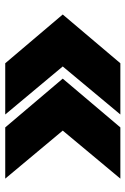

<svg xmlns="http://www.w3.org/2000/svg" viewBox="112 -680 498 763"><g transform="rotate(90 361.5 -299.0)"><path d="M231.9 -70.3 38.1 -298.8 231.9 -527.8H435.5L244.6 -298.8L435.5 -70.3ZM486.8 -70.3 293 -298.8 486.8 -527.8H690.4L499.5 -298.8L690.4 -70.3Z"/></g></svg>

Font: Inter 16pt Black
Style: Regular
Weight: 900
Version: Version 4.001;git-66647c0bb